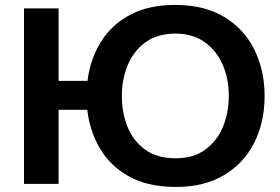

<svg xmlns="http://www.w3.org/2000/svg" viewBox="-20 -747 1137 780"><path d="M77.5 0V-713H218V-418.5H335.5Q346.5 -507 389.8 -576.8Q433 -646.5 508.5 -686.8Q584 -727 691.5 -727Q811.5 -727 892.5 -677.2Q973.5 -627.5 1014.2 -543.5Q1055 -459.5 1055 -357Q1055 -251 1013 -167.5Q971 -84 890.5 -35.8Q810 12.5 695.5 12.5Q581 12.5 504.5 -30Q428 -72.5 386.2 -143.5Q344.5 -214.5 334.5 -301H218V0ZM693 -104Q766 -104 814 -139.2Q862 -174.5 885.8 -232.2Q909.5 -290 909.5 -357Q909.5 -428 884 -485.5Q858.5 -543 810.2 -576.8Q762 -610.5 693 -610.5Q620 -610.5 571.5 -575.5Q523 -540.5 499 -482.8Q475 -425 475 -357Q475 -289 498.2 -231.5Q521.5 -174 569.8 -139Q618 -104 693 -104Z"/></svg>

Font: Commissioner SemiBold
Style: Regular
Weight: 600
Designer: Kostas Bartsokas
Foundry: Kostas Bartsokas
Version: Version 1.000; ttfautohint (v1.8.3)